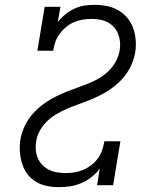

<svg xmlns="http://www.w3.org/2000/svg" viewBox="-20 -763 640 791"><path d="M223 8Q197 8 172.5 3Q148 -2 127.5 -14.5Q107 -27 92.5 -46.5Q78 -66 71 -89Q64 -112 62 -137.5Q60 -163 64 -188Q68 -211 77 -233Q86 -255 100 -275Q114 -295 132 -312Q150 -329 170.5 -342.5Q191 -356 212.5 -366.5Q234 -377 256.5 -386Q279 -395 301.5 -403Q324 -411 346.5 -420Q369 -429 390 -441.5Q411 -454 428.5 -471.5Q446 -489 457.5 -510.5Q469 -532 473 -555Q476 -572 474.5 -589.5Q473 -607 467 -622.5Q461 -638 450 -650.5Q439 -663 424 -671Q409 -679 392 -682Q375 -685 357 -685Q357 -685 357 -685Q357 -685 357 -685Q339 -685 320.5 -682Q302 -679 284.5 -671.5Q267 -664 252 -651.5Q237 -639 225.5 -623.5Q214 -608 208 -590Q202 -572 199 -554H134L164 -735H229L218 -672Q232 -690 249.5 -704Q267 -718 287 -727.5Q307 -737 328 -740Q349 -743 370 -743Q396 -743 421 -738Q446 -733 467.5 -720.5Q489 -708 504.5 -689.5Q520 -671 528.5 -647.5Q537 -624 539 -598Q541 -572 537 -546Q533 -524 524 -502Q515 -480 501 -460Q487 -440 469 -423Q451 -406 430.5 -392.5Q410 -379 388.5 -368.5Q367 -358 344.5 -349Q322 -340 299.5 -332Q277 -324 255 -314.5Q233 -305 212 -292.5Q191 -280 173.5 -263Q156 -246 144 -224.5Q132 -203 129 -181Q126 -163 127.5 -145Q129 -127 136 -111Q143 -95 155 -83Q167 -71 182 -63.5Q197 -56 215 -53Q233 -50 251 -50Q269 -50 287.5 -53Q306 -56 323.5 -63.5Q341 -71 356.5 -83Q372 -95 383.5 -111Q395 -127 401 -145Q407 -163 410 -181H476L446 0H380L391 -68Q376 -48 356.5 -33Q337 -18 314.5 -8.5Q292 1 269 4.5Q246 8 223 8Z"/></svg>

Font: Iosevka Slab LtExObl
Style: Regular
Weight: 300
Width: 7
Italic angle: -9°
Monospace: yes
Designer: Belleve Invis
Foundry: Belleve Invis
Version: Version 11.1.0; ttfautohint (v1.8.3)